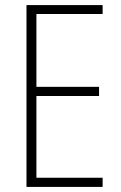

<svg xmlns="http://www.w3.org/2000/svg" viewBox="-20 -734 475 754"><path d="M383 0V-36H123V-357H369V-393H123V-679H383V-714H84V0Z"/></svg>

Font: Noto Sans Malayalam Condensed ExtraLight
Style: Regular
Weight: 200
Width: 3
Designer: Jelle Bosma - Monotype Design Team
Foundry: Monotype Imaging Inc.
Version: Version 2.104